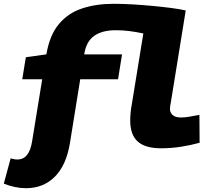

<svg xmlns="http://www.w3.org/2000/svg" viewBox="-81 -770 1106 1010"><path d="M56 220Q-1 220 -61 196L-25 63Q-18 65 -9 67Q0 69 11 69Q73 69 88 -27L141 -353H36L55 -469L163 -484Q180 -585 228.5 -643Q277 -701 350.5 -725.5Q424 -750 516 -750Q562 -750 615 -747Q668 -744 721 -739Q774 -734 820 -728Q866 -722 896 -715L817 -227Q816 -223 814.5 -214.5Q813 -206 813 -197Q813 -178 827 -165Q841 -152 871 -152Q892 -152 914.5 -156Q937 -160 968 -166L969 -19Q922 -6 871 2Q820 10 766 10Q683 10 643.5 -25.5Q604 -61 604 -136Q604 -156 606 -177Q608 -198 612 -219L673 -594Q635 -602 600.5 -606.5Q566 -611 528 -611Q456 -611 414 -581Q372 -551 362 -484H561L540 -353H341L287 -18Q268 99 207.5 159.5Q147 220 56 220Z"/></svg>

Font: Georama ExtraExtended
Style: Bold Italic
Weight: 700
Width: 8
Italic angle: -9°
Designer: Jean-Baptiste Levee
Foundry: Production Type
Version: Version 1.000